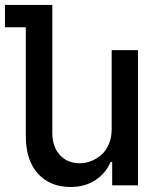

<svg xmlns="http://www.w3.org/2000/svg" viewBox="-63 -747 657 774"><path d="M387.2 -226.1V-544.9H493.2V0H389.2V-94.2H382.8Q363.8 -48.8 321.8 -21Q279.8 6.8 220.2 6.8Q139.6 6.8 90.3 -46.6Q41 -100.1 41 -199.2V-637.2H-43V-727.1H147.9V-210.9Q147.9 -155.8 178.2 -122.3Q208.5 -88.9 258.8 -88.9Q281.7 -88.9 304.2 -97.7Q326.7 -106.4 345.5 -122.8Q364.3 -139.2 375.7 -166Q387.2 -192.9 387.2 -226.1Z"/></svg>

Font: Telcell.Market Med
Style: Regular
Weight: 500
Designer: Rasmus Andersson, Sedrak Mkrtchyan
Version: Version 3.019;git-0a5106e0b